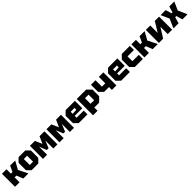

<svg xmlns="http://www.w3.org/2000/svg" viewBox="817 -3125 5829 5829"><g transform="rotate(-45 3732.0 -210.0)"><path d="M44 0V-560H238V-371H308L395 -560H612L469 -301L618 0H399L315 -211H238V0Z M635 -122V-438L757 -560H1043L1165 -438V-122L1043 0H757ZM829 -152H971V-408H829Z M1244 0V-560H1454L1555 -332L1656 -560H1866V0H1689V-344L1593 -108H1517L1422 -344V0Z M1954 0V-560H2164L2265 -332L2366 -560H2576V0H2399V-344L2303 -108H2227L2132 -344V0Z M2655 -122V-438L2777 -560H3175V-242H2849V-160H3155V0H2777ZM2849 -328 3014 -338V-416H2849Z M3254 140V-560H3657L3795 -422V-138L3657 0H3448V140ZM3601 -400H3448V-160H3601Z M4397 -560V0H4203V-124H3995L3865 -254V-560H4059V-284H4203V-560Z M4476 -122V-438L4598 -560H4996V-242H4670V-160H4976V0H4598ZM4670 -328 4835 -338V-416H4670Z M5066 -122V-438L5188 -560H5534V-384H5260V-176H5534V0H5188Z M5600 0V-560H5794V-371H5864L5951 -560H6168L6025 -301L6174 0H5955L5871 -211H5794V0Z M6790 0H6600V-313L6404 0H6220V-560H6410V-239L6606 -560H6790Z M6847 0 6975 -293 6855 -560H7071L7130 -363H7168L7227 -560H7443L7323 -293L7451 0H7232L7174 -203H7124L7066 0Z"/></g></svg>

Font: Tektur ExtraBold
Style: Regular
Weight: 800
Designer: Adam Jagosz
Foundry: Adam Jagosz
Version: Version 1.005;gftools[0.9.30]